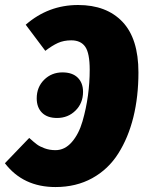

<svg xmlns="http://www.w3.org/2000/svg" viewBox="-52 -736 580 775"><path d="M171.9 19Q41.5 19 -32.2 -77.1L65.9 -179.2Q85 -162.1 96.7 -153.3Q108.4 -144.5 128.4 -137.2Q148.4 -129.9 171.9 -129.9Q209.5 -129.9 237.8 -162.4Q266.1 -194.8 281 -246.3Q295.9 -297.9 303 -350.3Q310.1 -402.8 310.1 -454.1Q310.1 -521.5 292 -547.4Q273.9 -573.2 235.8 -573.2Q205.1 -573.2 181.6 -562.5Q158.2 -551.8 130.9 -530.8L51.8 -636.2Q143.1 -715.8 263.2 -715.8Q377.9 -715.8 442.4 -647.9Q506.8 -580.1 506.8 -443.8Q506.8 -345.7 486.3 -262.9Q465.8 -180.2 425.5 -116.5Q385.3 -52.7 320.3 -16.8Q255.4 19 171.9 19ZM178.2 -259.8Q138.7 -259.8 117.4 -281.2Q96.2 -302.7 96.2 -338.9Q96.2 -384.3 126.2 -414.1Q156.2 -443.8 200.2 -443.8Q240.2 -443.8 261.7 -422.6Q283.2 -401.4 283.2 -365.2Q283.2 -319.8 252.9 -289.8Q222.7 -259.8 178.2 -259.8Z"/></svg>

Font: Fira Sans Compressed Heavy
Style: Italic
Weight: 900
Width: 3
Italic angle: -8°
Designer: Carrois Corporate & Edenspiekermann AG
Foundry: Carrois Corporate GbR & Edenspiekermann AG
Version: Version 4.203;PS 004.203;hotconv 1.0.88;makeotf.lib2.5.64775